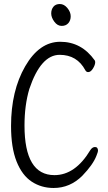

<svg xmlns="http://www.w3.org/2000/svg" viewBox="-20 -920 540 956"><path d="M320 -804.5Q308 -791 287 -791Q266 -791 250.5 -812Q235 -833 235 -853Q235 -873 246 -886.5Q257 -900 278 -900Q299 -900 315.5 -880Q332 -860 332 -839Q332 -818 320 -804.5ZM247 16Q186 16 138 -15.5Q90 -47 62.5 -116Q35 -185 35 -293Q35 -468 105.5 -590Q176 -712 280 -712Q386 -712 452 -619Q454 -615 454 -610Q454 -597 443 -579Q432 -561 419 -561Q410 -561 405 -570Q364 -647 277 -647Q183 -647 126 -477Q102 -396 102 -295Q102 -48 251 -48Q355 -48 430 -173Q440 -188 453 -188Q468 -188 468 -169Q468 -164 460 -144Q443 -100 390 -45Q329 16 247 16Z"/></svg>

Font: Moon Stars Kai HW
Style: Regular
Weight: 400
Designer: GuiWonder
Version: Version 1.101